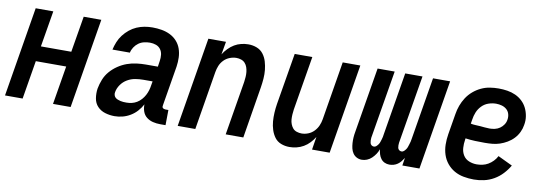

<svg xmlns="http://www.w3.org/2000/svg" viewBox="-47 -808 3094 1095"><g transform="rotate(10 1500.0 -260.0)"><path d="M4 0 90 -520H192L157 -311H333L368 -520H470L384 0H282L319 -223H143L106 0Z M639 8Q611 8 584.5 0Q558 -8 540 -27Q522 -46 517.5 -74Q513 -102 517 -130Q522 -157 532.5 -183.5Q543 -210 562 -232Q581 -254 605.5 -270.5Q630 -287 656.5 -296.5Q683 -306 710.5 -309.5Q738 -313 765 -313H834L839 -347Q842 -365 840 -383Q838 -401 828 -414.5Q818 -428 801.5 -434Q785 -440 766 -440Q750 -440 732.5 -436Q715 -432 700.5 -421.5Q686 -411 676 -395.5Q666 -380 663 -364H562Q567 -386 576 -408.5Q585 -431 600 -450.5Q615 -470 634 -485.5Q653 -501 675 -510.5Q697 -520 720 -524Q743 -528 766 -528Q793 -528 819 -523.5Q845 -519 867.5 -508Q890 -497 907 -478.5Q924 -460 932.5 -436Q941 -412 942 -385.5Q943 -359 939 -332L901 -103Q900 -98 900 -93.5Q900 -89 903 -86Q906 -83 910.5 -81.5Q915 -80 919 -80H936L935 8H904Q882 8 861.5 3Q841 -2 825 -14.5Q809 -27 802 -47Q795 -67 796 -88Q785 -67 768.5 -48.5Q752 -30 730.5 -17Q709 -4 685.5 2Q662 8 639 8ZM693 -80Q708 -80 723.5 -83.5Q739 -87 753 -95.5Q767 -104 778 -116.5Q789 -129 796.5 -143Q804 -157 808.5 -172Q813 -187 815 -202L819 -225H765Q742 -225 718.5 -221Q695 -217 673.5 -204.5Q652 -192 637.5 -171.5Q623 -151 619 -128Q617 -119 619.5 -110.5Q622 -102 628 -96.5Q634 -91 642 -88Q650 -85 658 -83Q666 -81 675 -80.5Q684 -80 693 -80Z M1004 0 1090 -520H1192L1179 -445Q1190 -463 1206 -479.5Q1222 -496 1240.5 -507Q1259 -518 1280 -523Q1301 -528 1321 -528Q1347 -528 1370 -519Q1393 -510 1407.5 -491Q1422 -472 1429 -448.5Q1436 -425 1438.5 -400.5Q1441 -376 1439 -350Q1437 -324 1433 -299L1384 0H1282L1334 -313Q1336 -327 1337 -342Q1338 -357 1336.5 -371Q1335 -385 1330.5 -398Q1326 -411 1317 -421Q1308 -431 1294.5 -435.5Q1281 -440 1267 -440Q1248 -440 1228.5 -432.5Q1209 -425 1194.5 -410Q1180 -395 1172.5 -376.5Q1165 -358 1162 -339L1106 0Z M1652 8Q1626 8 1603 -1Q1580 -10 1566 -29Q1552 -48 1544.5 -71.5Q1537 -95 1535 -119.5Q1533 -144 1534.5 -170Q1536 -196 1540 -221L1590 -520H1692L1640 -207Q1638 -193 1637 -178Q1636 -163 1637 -149Q1638 -135 1643 -122Q1648 -109 1656.5 -99Q1665 -89 1679 -84.5Q1693 -80 1707 -80Q1726 -80 1745 -87.5Q1764 -95 1778.5 -110Q1793 -125 1801 -143.5Q1809 -162 1812 -181L1868 -520H1970L1884 0H1782L1794 -75Q1783 -57 1767.5 -40.5Q1752 -24 1733 -13Q1714 -2 1693 3Q1672 8 1652 8Z M2231 8Q2216 8 2203 2Q2190 -4 2181.5 -15.5Q2173 -27 2169 -40.5Q2165 -54 2163 -69Q2158 -54 2149 -40.5Q2140 -27 2128 -15.5Q2116 -4 2101 2Q2086 8 2071 8Q2055 8 2041.5 1Q2028 -6 2019.5 -18.5Q2011 -31 2007.5 -46Q2004 -61 2003 -77Q2002 -93 2003 -109Q2004 -125 2007 -141L2070 -520H2169L2103 -125Q2102 -117 2102.5 -109.5Q2103 -102 2104.5 -95Q2106 -88 2112 -83Q2118 -78 2126 -78Q2134 -78 2140 -83.5Q2146 -89 2151 -96Q2156 -103 2158.5 -111Q2161 -119 2163.5 -126.5Q2166 -134 2167.5 -142Q2169 -150 2170 -158L2230 -520H2330L2264 -125Q2263 -117 2263 -109.5Q2263 -102 2264.5 -95Q2266 -88 2272 -83Q2278 -78 2286 -78Q2294 -78 2300 -83.5Q2306 -89 2311 -96Q2316 -103 2318.5 -111Q2321 -119 2323.5 -126.5Q2326 -134 2328 -142Q2330 -150 2331 -158L2391 -520H2490L2404 0H2305L2312 -45Q2305 -34 2297 -24Q2289 -14 2278.5 -6.5Q2268 1 2255.5 4.5Q2243 8 2231 8Z M2720 8Q2690 8 2660.5 2.5Q2631 -3 2606.5 -17Q2582 -31 2564 -53Q2546 -75 2537 -102.5Q2528 -130 2527.5 -160.5Q2527 -191 2532 -221L2552 -341Q2556 -367 2565 -391.5Q2574 -416 2588.5 -438.5Q2603 -461 2624 -479Q2645 -497 2669.5 -508.5Q2694 -520 2719.5 -524Q2745 -528 2770 -528Q2796 -528 2821 -524Q2846 -520 2868 -510Q2890 -500 2907.5 -483.5Q2925 -467 2935.5 -445.5Q2946 -424 2950 -399Q2954 -374 2949 -348Q2946 -327 2936 -306Q2926 -285 2910 -268Q2894 -251 2873.5 -239Q2853 -227 2832 -220Q2811 -213 2789 -211Q2767 -209 2745 -209Q2717 -209 2689 -210Q2661 -211 2633 -215L2632 -207Q2628 -183 2629.5 -159.5Q2631 -136 2642.5 -117Q2654 -98 2675.5 -89Q2697 -80 2721 -80Q2737 -80 2754 -83.5Q2771 -87 2786.5 -96Q2802 -105 2815 -118.5Q2828 -132 2836 -148L2920 -108Q2905 -82 2883.5 -59Q2862 -36 2835 -20.5Q2808 -5 2778.5 1.5Q2749 8 2720 8ZM2758 -294Q2773 -294 2788.5 -297.5Q2804 -301 2817 -310Q2830 -319 2839 -332.5Q2848 -346 2850 -361Q2853 -378 2848.5 -394Q2844 -410 2832 -420.5Q2820 -431 2804 -435.5Q2788 -440 2771 -440Q2749 -440 2727 -432.5Q2705 -425 2688.5 -408Q2672 -391 2663.5 -370Q2655 -349 2652 -327L2648 -303Q2661 -300 2675 -299.5Q2689 -299 2703 -298Q2717 -297 2730.5 -295.5Q2744 -294 2758 -294Z"/></g></svg>

Font: Iosevka SS18 Semibold
Style: Italic
Weight: 600
Italic angle: -9°
Monospace: yes
Designer: Belleve Invis
Foundry: Belleve Invis
Version: Version 25.1.1; ttfautohint (v1.8.4)